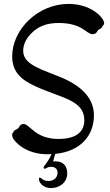

<svg xmlns="http://www.w3.org/2000/svg" viewBox="-20 -718 560 977"><path d="M322 164C322 128 303 103 263 103C259 103 254 103 250 104L261 65C394 52 458 -32 458 -131C458 -215 399 -276 303 -319C205 -362 98 -384 98 -459C98 -486 109 -517 136 -545C175 -586 220 -601 279 -601C400 -601 419 -544 451 -544C462 -544 471 -549 476 -560C481 -572 496 -569 501 -583C505 -591 510 -592 510 -600C510 -603 509 -607 506 -614C498 -633 443 -698 328 -698C174 -698 42 -569 42 -431C42 -352 88 -312 158 -280C289 -219 409 -210 409 -107C409 -54 377 -11 277 -11C158 -11 132 -87 100 -87C89 -87 82 -82 77 -71C69 -58 57 -60 51 -51C44 -39 42 -40 42 -32C42 -29 42 -24 45 -17C55 4 110 67 223 67C230 67 235 66 242 66C223 112 202 125 202 134C202 138 205 141 208 141C213 141 218 131 243 131C255 131 273 139 273 160C273 187 253 203 226 203C197 203 191 186 183 186C180 186 178 188 178 193C178 207 195 239 239 239C282 239 322 212 322 164Z"/></svg>

Font: Engagement
Style: Regular
Weight: 400
Designer: Astigmatic (AOETI)
Foundry: Astigmatic (AOETI)
Version: Version 1.000